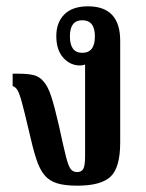

<svg xmlns="http://www.w3.org/2000/svg" viewBox="-20 -576 461 607"><path d="M225 11Q185 11 160.5 3.5Q136 -4 120.5 -22.5Q105 -41 94 -75.5Q83 -110 71 -164Q57 -224 49 -253Q41 -282 35 -291.5Q29 -301 20 -304V-343H39Q68 -343 86.5 -338.5Q105 -334 118 -318Q131 -304 141.5 -272.5Q152 -241 166 -180Q180 -115 188 -83Q196 -51 203.5 -41.5Q211 -32 224 -32Q237 -32 243 -41.5Q249 -51 249 -82V-372Q241 -369 233 -369Q202 -369 180 -393.5Q158 -418 158 -462Q158 -505 183.5 -530.5Q209 -556 258 -556Q360 -556 360 -447V-126Q360 -46 329.5 -17.5Q299 11 225 11ZM240 -409Q280 -409 280 -461Q280 -512 240 -512Q201 -512 201 -461Q201 -409 240 -409Z"/></svg>

Font: Noto Serif Thai ExtraCondensed SemiBold
Style: Regular
Weight: 600
Width: 2
Designer: Monotype Design Team
Foundry: Monotype Imaging Inc.
Version: Version 2.001; ttfautohint (v1.8.4.7-5d5b)